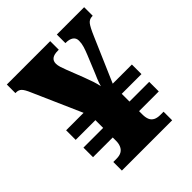

<svg xmlns="http://www.w3.org/2000/svg" viewBox="-197 -839 964 964"><g transform="rotate(-45 284.5 -357.0)"><path d="M112 0V-61H135Q157 -61 170.5 -69Q184 -77 190.5 -92Q197 -107 197 -126V-150H57V-218H197V-273H57V-341H181L67 -600Q54 -631 43 -642Q32 -653 15 -653H9V-714H317V-653H310Q257 -653 257 -614Q257 -602 261.5 -587.5Q266 -573 273 -555L307 -468Q319 -437 326 -415.5Q333 -394 337 -374Q340 -385 343 -394Q346 -403 350.5 -413.5Q355 -424 361 -438L400 -533Q409 -555 415 -574.5Q421 -594 421 -613Q421 -633 406.5 -643Q392 -653 367 -653H364V-714H558V-653H554Q534 -653 521.5 -637.5Q509 -622 489 -575L388 -341H524V-273H384V-218H524V-150H384V-126Q384 -105 390 -90.5Q396 -76 410 -68.5Q424 -61 446 -61H469V0Z"/></g></svg>

Font: Noto Serif Kannada Black
Style: Regular
Weight: 900
Version: Version 2.003